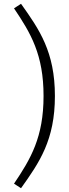

<svg xmlns="http://www.w3.org/2000/svg" viewBox="-20 -857 364 1014"><path d="M91 -837 54 -813C143 -681 210 -568 210 -350C210 -133 143 -19 54 113L91 137C188 1 270 -117 270 -350C270 -583 188 -701 91 -837Z"/></svg>

Font: FiraGO Light
Style: Regular
Weight: 300
Designer: bBox Type
Foundry: bBox Type GmbH
Version: Version 1.001;PS 001.001;hotconv 1.0.88;makeotf.lib2.5.64775